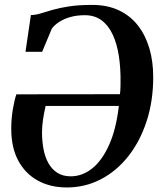

<svg xmlns="http://www.w3.org/2000/svg" viewBox="-20 -772 684 802"><path d="M86.5 -555.5 109 -709Q129 -709.5 150.2 -716Q171.5 -722.5 199.5 -730.8Q227.5 -739 267.8 -745.2Q308 -751.5 365.5 -751.5Q428.5 -751.5 476.2 -729Q524 -706.5 555.8 -666Q587.5 -625.5 603.8 -570.5Q620 -515.5 620 -450.5Q620 -350 592.5 -265.8Q565 -181.5 515.8 -119.2Q466.5 -57 401 -23Q335.5 11 259 11Q190 11 137.8 -17.8Q85.5 -46.5 56.2 -101.2Q27 -156 27 -234Q27 -277 34 -317.5Q41 -358 48.5 -378L481 -378.5Q482 -385 482.5 -392.8Q483 -400.5 483.2 -408.5Q483.5 -416.5 483.5 -424.5Q484.5 -486 476.5 -538Q468.5 -590 450.5 -628.2Q432.5 -666.5 403.8 -687.5Q375 -708.5 334.5 -708.5Q300 -708.5 272.8 -700.5Q245.5 -692.5 226.2 -679.8Q207 -667 196.5 -652.5L156 -555.5ZM476.5 -329.5H170.5Q164.5 -303 160 -274.8Q155.5 -246.5 155.5 -219Q155.5 -182 161.8 -149Q168 -116 182.2 -90.5Q196.5 -65 219.5 -50.2Q242.5 -35.5 275.5 -35.5Q323.5 -35.5 364.8 -68.2Q406 -101 435.5 -166.2Q465 -231.5 476.5 -329.5Z"/></svg>

Font: Merriweather 60pt SemiBold
Style: Italic
Weight: 600
Italic angle: -7.8°
Version: Version 2.101